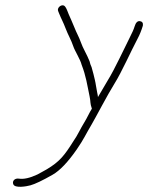

<svg xmlns="http://www.w3.org/2000/svg" viewBox="-20 -559 561 726"><path d="M350.4 -192C350.3 -195.3 349.2 -201.7 347.1 -211.2C343.4 -228.5 342.5 -241.2 338.7 -257L333.3 -279.5C331.3 -287.8 328.9 -296.3 326.3 -305C322.8 -312.3 320.3 -319.7 318.8 -327C308.6 -353.3 293.2 -376.9 285.4 -400C278.9 -418.8 268.7 -435.9 261.1 -455.8C253.7 -474.9 246.5 -489 239.6 -505.5C236 -513.9 229.3 -536.2 220.3 -538.5C208.4 -541.6 195.1 -527.9 199.9 -517L203.5 -508C211.3 -488.3 219.4 -474.7 227.8 -452.2C236.9 -427.8 249.8 -406.5 256.9 -384.5C262.8 -366.2 283.7 -334.8 288.7 -314C305.5 -270.6 309.2 -240 318.8 -194.5C323.5 -172.4 319.8 -170.2 327.4 -148C318.5 -134.5 309.2 -112.6 298.7 -96C284.9 -74.1 272.6 -45.9 258.1 -26C222.6 30.8 204.9 52.2 157.2 81C144.4 88.7 133.6 93.8 121 101C92.6 114.2 69.5 119.3 51.9 116.5C35.1 113.8 24.8 126.4 30.6 138.5C37.5 153 78.7 146.3 94.9 141.8C112.7 136.9 140.8 123.5 179.1 101.6C206.4 86 236.7 54.2 270.1 6.2C296.7 -32.1 304.7 -52.1 326.6 -88.7C339.8 -110.7 387.2 -202 413 -243C440.3 -286.5 475.2 -365.7 500.4 -413C508.1 -427.4 514.7 -443.7 520.2 -462C521.7 -471.9 518.1 -477.6 509.4 -479C500.1 -480.5 493.2 -473.6 488.7 -458.3C486.1 -449.1 479.6 -434.6 469.4 -414.6C452.5 -381.8 413.6 -296.8 387.4 -255Z"/></svg>

Font: MewTooHand
Style: Ita
Weight: 400
Designer: Mew Too, Robert Jablonski
Version: Version 0.77